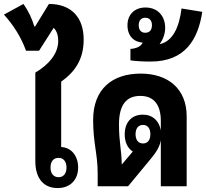

<svg xmlns="http://www.w3.org/2000/svg" viewBox="-63 -944 1045 973"><path d="M361 -744C361 -854 300 -924 185 -924L115 -810H111C99 -850 81 -888 56 -924L-43 -870C4 -818 42 -760 69 -687H135L209 -803C224 -788 232 -766 232 -736C232 -671 182 -615 116 -576V-128C116 -35 162 9 229 9C295 9 333 -35 333 -95C333 -153 300 -196 247 -199V-530C318 -581 361 -644 361 -744ZM234 -144C259 -144 274 -125 274 -95C274 -65 259 -46 234 -46C208 -46 193 -65 193 -95C193 -126 208 -144 234 -144Z M432 0H586L701 -139C726 -169 746 -198 752 -233V0H883V-354C883 -495 788 -571 650 -571C506 -571 409 -493 409 -336C409 -217 432 -165 432 -65ZM540 -314C540 -412 577 -458 648 -458C720 -458 752 -409 752 -331V-283C744 -331 711 -363 661 -363C604 -363 569 -324 569 -263C569 -224 584 -192 610 -176L554 -110C553 -188 540 -221 540 -314ZM662 -217C637 -217 624 -236 624 -264C624 -292 637 -311 662 -311C686 -311 699 -292 699 -264C699 -235 686 -217 662 -217Z M700 -632C877 -632 941 -746 962 -884L857 -901C845 -807 814 -735 746 -720C763 -744 774 -772 774 -803C774 -860 739 -906 674 -906C622 -906 583 -873 583 -816C583 -762 615 -731 660 -728C652 -708 626 -698 598 -696V-638C628 -634 662 -632 700 -632ZM673 -778C652 -778 640 -792 640 -816C640 -840 652 -854 673 -854C695 -854 707 -840 707 -816C707 -792 695 -778 673 -778Z"/></svg>

Font: Noto Sans Thai Looped Condensed
Style: Bold
Weight: 700
Width: 3
Designer: Sasikarn Vongin, Ben Mitchell
Foundry: The Fontpad Ltd
Version: Version 1.001